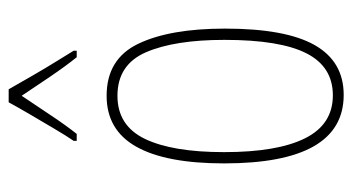

<svg xmlns="http://www.w3.org/2000/svg" viewBox="-205 -649 813 443"><g transform="rotate(-90 201.5 -427.5)"><path d="M357 -315Q357 -175 319 -108Q281 -41 204 -41Q46 -41 46 -317Q46 -451 84.5 -519.5Q123 -588 202 -588Q287 -588 322 -515Q357 -442 357 -315ZM72 -317Q72 -194 104 -130Q136 -66 203 -66Q269 -66 300 -127Q331 -188 331 -316Q331 -431 302.5 -497Q274 -563 202 -563Q133 -563 102.5 -499.5Q72 -436 72 -317ZM217 -814Q230 -791 248.5 -759Q267 -727 283.5 -700.5Q300 -674 306 -664V-657H291Q270 -683 246 -718.5Q222 -754 202 -784Q183 -756 158.5 -719Q134 -682 114 -657H98V-664Q109 -680 125 -707Q141 -734 158 -763Q175 -792 187 -814Z"/></g></svg>

Font: Noto Sans Tamil UI ExtraCondensed Thin
Style: Regular
Weight: 100
Width: 2
Designer: Jelle Bosma - Monotype Design Team
Foundry: Monotype Imaging Inc.
Version: Version 2.004; ttfautohint (v1.8.4.7-5d5b)